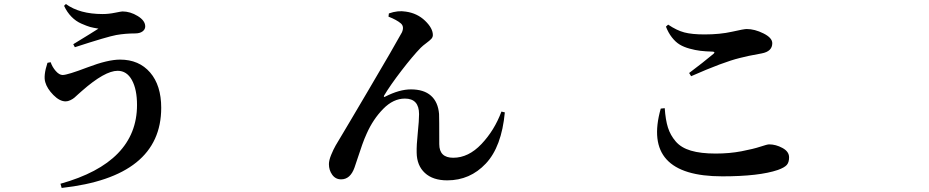

<svg xmlns="http://www.w3.org/2000/svg" viewBox="-20 -842 4540 938"><path d="M211.9 -535.2 227.5 -538.1Q235.4 -514.6 252.4 -495.1Q269.5 -475.6 286.1 -475.6Q309.6 -475.6 408.2 -513.2Q506.8 -550.8 566.4 -550.8Q659.2 -550.8 713.4 -487.8Q767.6 -424.8 767.6 -315.4Q767.6 22.5 281.2 76.2L275.4 55.7Q649.4 -48.8 649.4 -329.1Q649.4 -405.3 624.5 -450.7Q599.6 -496.1 554.7 -496.1Q492.2 -496.1 380.9 -398.4Q376 -394.5 363.3 -382.8Q350.6 -371.1 343.3 -364.7Q335.9 -358.4 323.7 -352.5Q311.5 -346.7 300.8 -346.7Q271.5 -346.7 240.7 -377.9Q210 -409.2 201.2 -440.4Q191.4 -472.7 211.9 -535.2ZM460.9 -702.1Q435.5 -706.1 419.9 -710.4Q404.3 -714.8 377.4 -726.6Q350.6 -738.3 329.1 -760.3Q307.6 -782.2 293 -813.5L301.8 -822.3Q369.1 -773.4 481.4 -773.4Q510.7 -773.4 542 -779.8Q573.2 -786.1 578.1 -786.1Q616.2 -786.1 652.8 -763.7Q689.5 -741.2 689.5 -712.9Q689.5 -698.2 676.3 -688.5Q663.1 -678.7 639.6 -678.7Q592.8 -678.7 547.9 -670.9Q504.9 -663.1 345.7 -611.3L337.9 -626Q435.5 -685.5 460.9 -702.1Z M1938.5 -727.5Q1918 -745.1 1877.9 -760.7L1879.9 -776.4Q1923.8 -792 1962.9 -785.2Q2018.6 -777.3 2056.6 -740.7Q2094.7 -704.1 2094.7 -670.9Q2094.7 -660.2 2086.9 -651.9Q2079.1 -643.6 2062.5 -631.3Q2045.9 -619.1 2035.2 -608.4Q1997.1 -569.3 1941.9 -497.6Q1886.7 -425.8 1856.4 -375Q1854.5 -370.1 1856 -368.7Q1857.4 -367.2 1862.3 -370.1Q1931.6 -405.3 1987.3 -405.3Q2050.8 -405.3 2085.4 -374.5Q2120.1 -343.8 2125 -285.2Q2126 -269.5 2126 -137.7Q2126 -71.3 2194.3 -71.3Q2268.6 -71.3 2332 -138.2Q2395.5 -205.1 2429.7 -296.9L2446.3 -293Q2430.7 -125 2353.5 -43Q2276.4 39.1 2165 39.1Q2094.7 39.1 2055.7 2.9Q2016.6 -33.2 2015.6 -95.7Q2014.6 -131.8 2021 -192.9Q2027.3 -253.9 2027.3 -284.2Q2027.3 -360.4 1958 -360.4Q1901.4 -360.4 1852.1 -310.1Q1802.7 -259.8 1771.5 -189.5Q1759.8 -164.1 1749.5 -134.8Q1739.3 -105.5 1728 -71.3Q1716.8 -37.1 1711.9 -23.4Q1691.4 34.2 1646.5 34.2Q1619.1 34.2 1603 11.7Q1586.9 -10.7 1586.9 -40Q1586.9 -58.6 1597.7 -85Q1608.4 -111.3 1620.1 -131.8Q1631.8 -152.3 1657.7 -194.8Q1683.6 -237.3 1696.3 -259.8Q1718.8 -297.9 1779.3 -400.4Q1839.8 -502.9 1884.8 -580.6Q1929.7 -658.2 1943.4 -683.6Q1956.1 -711.9 1938.5 -727.5Z M3208 -311.5 3227.5 -313.5Q3231.4 -255.9 3243.2 -218.8Q3254.9 -181.6 3281.2 -150.9Q3307.6 -120.1 3355.5 -106Q3403.3 -91.8 3476.6 -91.8Q3543.9 -91.8 3602.5 -103Q3661.1 -114.3 3694.8 -125.5Q3728.5 -136.7 3737.3 -136.7Q3770.5 -136.7 3802.7 -119.1Q3835 -101.6 3835 -73.2Q3835 -48.8 3823.7 -36.1Q3812.5 -23.4 3780.3 -11.7Q3688.5 19.5 3508.8 19.5Q3114.3 19.5 3208 -311.5ZM3356.4 -469.7 3346.7 -485.4Q3413.1 -535.2 3465.8 -579.1Q3476.6 -588.9 3460.9 -589.8Q3425.8 -590.8 3401.4 -593.8Q3377 -596.7 3348.6 -604.5Q3320.3 -612.3 3300.3 -624.5Q3280.3 -636.7 3262.7 -659.2Q3245.1 -681.6 3233.4 -711.9L3244.1 -721.7Q3286.1 -693.4 3323.2 -683.6Q3360.4 -673.8 3421.9 -673.8Q3498 -673.8 3556.2 -687Q3614.3 -700.2 3627.9 -700.2Q3667 -700.2 3710 -678.7Q3752.9 -657.2 3752.9 -630.9Q3752.9 -590.8 3701.2 -581.1Q3629.9 -568.4 3593.8 -558.6Q3513.7 -539.1 3356.4 -469.7Z"/></svg>

Font: Bpmf Zihi Serif Bold
Style: Bold
Weight: 700
Foundry: But Ko
Version: Version 1.320